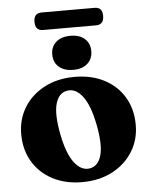

<svg xmlns="http://www.w3.org/2000/svg" viewBox="-56 -859 724 918"><g transform="rotate(-5 305.5 -399.5)"><path d="M308.5 -491.5Q389.5 -491.5 450.8 -459.5Q512 -427.5 546 -370.2Q580 -313 580 -237.5Q580 -166.5 544.8 -109.8Q509.5 -53 446.8 -20Q384 13 302 13Q221 13 159.8 -19.2Q98.5 -51.5 64.5 -108.8Q30.5 -166 30.5 -240.5Q30.5 -312.5 65.8 -369.2Q101 -426 163.8 -458.8Q226.5 -491.5 308.5 -491.5ZM344.5 -49.5Q384.5 -57 398.5 -107.5Q412.5 -158 393.5 -255Q375 -349.5 341.2 -393Q307.5 -436.5 266 -428.5Q226 -421 212 -370.8Q198 -320.5 217 -223Q235.5 -129 269.2 -85.5Q303 -42 344.5 -49.5ZM305.5 -525.5Q262 -525.5 236.8 -547.5Q211.5 -569.5 211.5 -607.5Q211.5 -644.5 236.8 -666.8Q262 -689 305.5 -689Q349.5 -689 374.2 -666.8Q399 -644.5 399 -607.5Q399 -570.5 374.2 -548Q349.5 -525.5 305.5 -525.5ZM140.5 -770Q140.5 -812 178 -812H432.5Q470 -812 470 -770.5Q470 -728 432.5 -728H178Q140.5 -728 140.5 -770Z"/></g></svg>

Font: Fraunces 9pt
Style: Bold
Weight: 700
Version: Version 1.000;[b76b70a41]